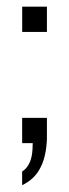

<svg xmlns="http://www.w3.org/2000/svg" viewBox="-20 -422 206 572"><path d="M119.8 -326.8V-402.2H46.1V-326.8ZM46 4.5H77.5C77.5 32.9 73.7 54.4 65.2 68.2C60.6 76.7 54.5 83.6 46 89V129.7C68.3 118.9 86 103.6 97.5 82.8C109.8 62.1 116.7 35.2 119 4.5C119.8 -1.7 119.8 -7.8 119.8 -14.8V-70.8H46Z"/></svg>

Font: Diatome Awesome Regular
Style: Regular
Weight: 400
Designer: 15.100.17
Foundry: 15.100.17
Version: Version 1.008;Fontself Maker 3.5.8